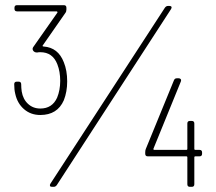

<svg xmlns="http://www.w3.org/2000/svg" viewBox="-20 -723 834 743"><path d="M240 -408Q240 -368 227 -335Q202 -278 136 -278Q99 -278 73 -300.5Q47 -323 39 -360Q35 -376 35 -397Q35 -407 45 -407H52Q62 -407 62 -397Q62 -383 64 -369Q69 -339 88.5 -321Q108 -303 136 -303Q182 -303 201 -345Q213 -374 213 -410Q213 -446 202 -474Q184 -521 136 -521Q128 -521 125 -520H121Q115 -520 111 -524L109 -526Q104 -533 108 -540L202 -674Q203 -675 202 -677Q201 -679 199 -679H46Q36 -679 36 -689V-693Q36 -703 46 -703H227Q237 -703 237 -693V-686Q237 -678 233 -673L146 -548Q144 -546 145 -544.5Q146 -543 149 -543Q205 -539 227 -482Q240 -450 240 -408ZM175 -12 618 -693Q623 -700 630 -700H636Q642 -700 643.5 -696.5Q645 -693 642 -688L200 -7Q195 0 188 0H181Q175 0 173.5 -3.5Q172 -7 175 -12ZM762 -133V-128Q762 -118 752 -118H736Q732 -118 732 -114V-10Q732 0 722 0H715Q705 0 705 -10V-114Q705 -118 701 -118H552Q542 -118 542 -128V-134Q542 -141 544 -146L653 -412Q656 -420 664 -420H672Q677 -420 679.5 -416.5Q682 -413 680 -408L574 -148Q573 -146 574 -144.5Q575 -143 577 -143H701Q705 -143 705 -147V-245Q705 -255 715 -255H722Q732 -255 732 -245V-147Q732 -143 736 -143H752Q762 -143 762 -133Z"/></svg>

Font: Barlow Semi Condensed Thin
Style: Regular
Weight: 250
Width: 4
Designer: Jeremy Tribby
Foundry: Tribby Type
Version: Version 1.408